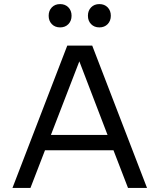

<svg xmlns="http://www.w3.org/2000/svg" viewBox="-20 -919 780 939"><path d="M535 -184H200L129 0H41L309 -696H431L699 0H606ZM506 -259 368 -619 229 -259ZM218 -842Q218 -867 233.5 -883Q249 -899 274 -899Q299 -899 314.5 -883Q330 -867 330 -842Q330 -817 314.5 -801Q299 -785 274 -785Q249 -785 233.5 -801Q218 -817 218 -842ZM410 -842Q410 -867 425.5 -883Q441 -899 466 -899Q491 -899 506.5 -883Q522 -867 522 -842Q522 -817 506.5 -801Q491 -785 466 -785Q441 -785 425.5 -801Q410 -817 410 -842Z"/></svg>

Font: AmikoRegular
Style: Regular
Weight: 400
Designer: Pablo Impallari, Rodrigo Fuenzalida, Andres Torresi
Foundry: Impallari Type
Version: Version 1.000; ttfautohint (v1.3)